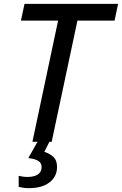

<svg xmlns="http://www.w3.org/2000/svg" viewBox="-20 -734 631 994"><path d="M147.9 0 280.8 -627.4H88.4L106.9 -713.9H591.3L573.2 -627.4H380.9L247.6 0ZM129.4 240.2Q113.8 240.2 99.6 238Q85.4 235.8 76.7 233.4V176.3Q86.4 178.7 98.4 180.4Q110.4 182.1 120.6 182.1Q144.5 182.1 161.4 176.3Q178.2 170.4 186.8 158.9Q195.3 147.5 195.3 130.4Q195.3 109.4 177.5 98.6Q159.7 87.9 126.5 84.5L174.3 0H235.8L209.5 52.2Q234.9 59.6 255.1 77.1Q275.4 94.7 275.4 131.3Q275.4 162.1 258.8 186.8Q242.2 211.4 209.7 225.8Q177.2 240.2 129.4 240.2Z"/></svg>

Font: Open Sans Medium
Style: Italic
Weight: 500
Italic angle: -12°
Designer: Monotype Design Team
Foundry: Monotype Imaging Inc.
Version: Version 3.000